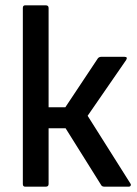

<svg xmlns="http://www.w3.org/2000/svg" viewBox="-20 -703 517 723"><path d="M471 -12Q474 -8 472 -4Q470 0 464 0H374Q364 0 361 -6L227 -220H163V-10Q163 0 152 0H75Q66 0 66 -10V-673Q66 -683 75 -683H152Q163 -683 163 -673V-299H226L349 -484Q354 -489 361 -489H449Q462 -489 455 -477L310 -267Z"/></svg>

Font: Sofia Sans Semi Condensed SemiBold
Style: Regular
Weight: 600
Designer: Botio Nikoltchev, Ani Petrova
Foundry: lettersoup
Version: Version 4.100